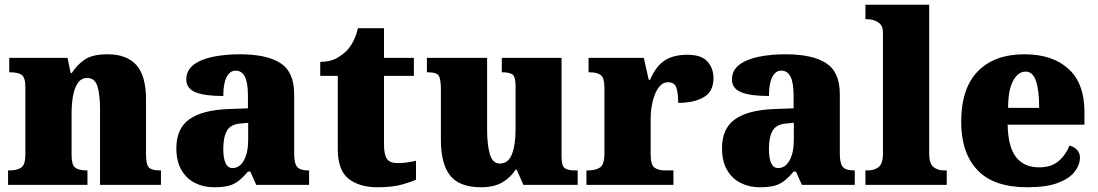

<svg xmlns="http://www.w3.org/2000/svg" viewBox="-20 -780 4632 810"><path d="M14 0V-61H18Q52 -61 69.5 -73Q87 -85 87 -128V-412Q87 -453 71.5 -464Q56 -475 23 -475H19V-536H265L278 -472H283Q302 -503 335 -527Q368 -551 434 -551Q514 -551 555 -506Q596 -461 596 -360V-131Q596 -85 608.5 -73Q621 -61 655 -61H659V0H402V-317Q402 -381 391 -416Q380 -451 348 -451Q323 -451 308.5 -430Q294 -409 288 -375Q282 -341 282 -301V-125Q282 -85 297 -73Q312 -61 345 -61H349V0Z M882 10Q839 10 803 -8Q767 -26 745.5 -62.5Q724 -99 724 -155Q724 -238 779 -277Q834 -316 945 -320L1026 -323V-375Q1026 -431 1013 -456.5Q1000 -482 974 -482Q950 -482 936 -455Q922 -428 922 -375Q843 -375 804.5 -391Q766 -407 766 -445Q766 -483 796.5 -506.5Q827 -530 878.5 -540.5Q930 -551 991 -551Q1106 -551 1163.5 -513.5Q1221 -476 1221 -383V-131Q1221 -91 1233.5 -76Q1246 -61 1280 -61H1284V0H1061L1036 -56H1026Q1004 -30 984.5 -15.5Q965 -1 941.5 4.5Q918 10 882 10ZM961 -71Q991 -71 1009 -103.5Q1027 -136 1027 -191V-262L996 -259Q954 -256 938 -229.5Q922 -203 922 -152Q922 -71 961 -71Z M1573 10Q1496 10 1450.5 -26Q1405 -62 1405 -150V-460H1331V-519Q1374 -519 1402 -535.5Q1430 -552 1444 -568Q1458 -582 1470.5 -606Q1483 -630 1490 -661H1600V-536H1726V-460H1600V-170Q1600 -130 1611.5 -111Q1623 -92 1659 -92Q1679 -92 1699 -95Q1719 -98 1735 -102V-22Q1717 -13 1676 -1.5Q1635 10 1573 10Z M2010 10Q1918 10 1879 -39.5Q1840 -89 1840 -189V-402Q1840 -445 1831.5 -460Q1823 -475 1785 -475H1781V-536H2035V-234Q2035 -170 2046.5 -130Q2058 -90 2089 -90Q2124 -90 2139.5 -129Q2155 -168 2155 -235V-417Q2155 -458 2141 -466.5Q2127 -475 2101 -475H2097V-536H2349V-121Q2349 -78 2364 -69.5Q2379 -61 2405 -61H2417V0H2188L2160 -64H2155Q2133 -30 2098 -10Q2063 10 2010 10Z M2454 0V-61H2459Q2493 -61 2511.5 -73.5Q2530 -86 2530 -133V-407Q2530 -451 2515 -463Q2500 -475 2467 -475H2463V-536H2696L2717 -443H2722Q2748 -502 2785 -525.5Q2822 -549 2880 -549Q2939 -549 2964.5 -520.5Q2990 -492 2990 -450Q2990 -394 2949 -370Q2908 -346 2841 -346Q2841 -387 2833.5 -410Q2826 -433 2798 -433Q2775 -433 2758.5 -410.5Q2742 -388 2733.5 -352.5Q2725 -317 2725 -278V-128Q2725 -84 2741.5 -72.5Q2758 -61 2786 -61H2821V0Z M3184 10Q3141 10 3105 -8Q3069 -26 3047.5 -62.5Q3026 -99 3026 -155Q3026 -238 3081 -277Q3136 -316 3247 -320L3328 -323V-375Q3328 -431 3315 -456.5Q3302 -482 3276 -482Q3252 -482 3238 -455Q3224 -428 3224 -375Q3145 -375 3106.5 -391Q3068 -407 3068 -445Q3068 -483 3098.5 -506.5Q3129 -530 3180.5 -540.5Q3232 -551 3293 -551Q3408 -551 3465.5 -513.5Q3523 -476 3523 -383V-131Q3523 -91 3535.5 -76Q3548 -61 3582 -61H3586V0H3363L3338 -56H3328Q3306 -30 3286.5 -15.5Q3267 -1 3243.5 4.5Q3220 10 3184 10ZM3263 -71Q3293 -71 3311 -103.5Q3329 -136 3329 -191V-262L3298 -259Q3256 -256 3240 -229.5Q3224 -203 3224 -152Q3224 -71 3263 -71Z M3631 0V-61H3642Q3670 -61 3687.5 -76Q3705 -91 3705 -131V-643Q3705 -668 3692.5 -679.5Q3680 -691 3665 -695Q3650 -699 3642 -699H3631V-760H3900V-131Q3900 -91 3917.5 -76Q3935 -61 3963 -61H3974V0Z M4314 10Q4172 10 4103.5 -62.5Q4035 -135 4035 -266Q4035 -407 4105 -479Q4175 -551 4302 -551Q4420 -551 4487.5 -489.5Q4555 -428 4555 -309V-254H4231Q4233 -160 4266.5 -117Q4300 -74 4364 -74Q4415 -74 4445.5 -100Q4476 -126 4492 -166Q4511 -161 4523.5 -148Q4536 -135 4536 -115Q4536 -85 4514 -56Q4492 -27 4443.5 -8.5Q4395 10 4314 10ZM4364 -325Q4364 -399 4350.5 -438.5Q4337 -478 4307 -478Q4275 -478 4254 -439Q4233 -400 4233 -325Z"/></svg>

Font: Noto Serif Devanagari Black
Style: Regular
Weight: 900
Designer: Universal Thirst, Indian Type Foundry and the Monotype Design Team
Foundry: Monotype Imaging Inc.
Version: Version 2.004; ttfautohint (v1.8.4.7-5d5b)